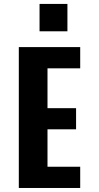

<svg xmlns="http://www.w3.org/2000/svg" viewBox="-20 -934 490 954"><path d="M73.5 0V-700H378.5V-594.5H216V-396.5H358V-291.5H216V-105.5H378.5V0ZM176.5 -914.5H315V-778.5H176.5Z"/></svg>

Font: Trispace Condensed SemiBold
Style: Regular
Weight: 600
Width: 3
Designer: Tyler Finck
Foundry: Etcetera Type Company
Version: Version 1.210; ttfautohint (v1.8.3)